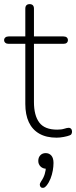

<svg xmlns="http://www.w3.org/2000/svg" viewBox="-20 -661 370 933"><path d="M255 8Q205 8 171 -11.5Q137 -31 120 -67.5Q103 -104 103 -156V-448H22Q12 -448 6 -453Q0 -458 0 -466Q0 -474 6 -479Q12 -484 22 -484H103V-619Q103 -630 108.5 -635.5Q114 -641 124 -641Q134 -641 139.5 -635.5Q145 -630 145 -619V-484H288Q299 -484 304.5 -479Q310 -474 310 -466Q310 -458 304.5 -453Q299 -448 288 -448H145V-165Q145 -100 171 -65.5Q197 -31 258 -31Q279 -31 292.5 -35.5Q306 -40 315 -40Q321 -40 325.5 -35Q330 -30 330 -21Q330 -16 327.5 -10.5Q325 -5 318 -3Q308 1 289.5 4.5Q271 8 255 8ZM206 241Q199 250 191.5 251.5Q184 253 179 249Q174 245 173.5 237.5Q173 230 180 220Q192 203 197.5 184.5Q203 166 203 150L206 159Q188 159 177 148Q166 137 166 121Q166 104 176 93.5Q186 83 202 83Q219 83 229.5 95Q240 107 240 131Q240 148 236.5 168Q233 188 225.5 207Q218 226 206 241Z"/></svg>

Font: Nunito ExtraLight
Style: Regular
Weight: 200
Designer: Vernon Adams
Foundry: Vernon Adams
Version: Version 3.602